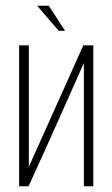

<svg xmlns="http://www.w3.org/2000/svg" viewBox="-20 -653 394 673"><path d="M47 0V-494H81V-68L272 -494H307V0H274V-432Q226 -324 178 -216.5Q130 -109 80 0ZM186 -545 110 -633H151L208 -545Z"/></svg>

Font: Alumni Sans ExtraLight
Style: Regular
Weight: 250
Version: Version 1.018